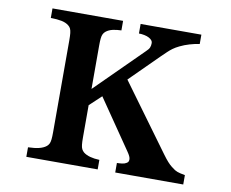

<svg xmlns="http://www.w3.org/2000/svg" viewBox="-82 -864 1163 968"><g transform="rotate(10 500.0 -380.0)"><path d="M110.8 -759.8H472.2V-710.9Q448.2 -710.4 428.2 -705.8Q408.2 -701.2 394 -689.9Q386.2 -683.6 382.1 -675Q377.9 -666.5 376.5 -652.8Q375 -639.2 375 -616.2V-394L611.8 -628.9Q625.5 -641.6 629.6 -651.1Q633.8 -660.6 633.8 -674.8Q633.8 -688.5 615.2 -699.2Q604.5 -705.1 590.1 -708Q575.7 -710.9 562 -710.9V-759.8H873V-711.9Q848.1 -708.5 822.5 -700.9Q796.9 -693.4 773.9 -682.1Q754.9 -672.9 741.9 -663.3Q729 -653.8 717.3 -642.6Q705.6 -631.3 689.9 -616.2L544.9 -472.2L793 -132.8Q808.6 -111.3 820.3 -98.4Q832 -85.4 841.8 -77.9Q851.6 -70.3 860.8 -64Q873 -56.6 889.4 -53Q905.8 -49.3 914.1 -47.9V0H565.9V-48.8Q578.1 -48.8 591.6 -50.5Q605 -52.2 612.8 -57.1Q621.1 -61.5 623 -66.4Q625 -71.3 625 -78.1Q625 -90.8 607.9 -115.2L435.1 -367.2L375 -311V-146Q375 -123 376.5 -109.1Q377.9 -95.2 382.1 -86.9Q386.2 -78.6 394 -71.8Q407.7 -61 428.5 -55.4Q449.2 -49.8 476.1 -48.8V0H110.8V-48.8Q145.5 -49.8 167.5 -55.4Q189.5 -61 203.1 -71.8Q211.4 -78.6 215.3 -86.9Q219.2 -95.2 220.7 -109.1Q222.2 -123 222.2 -146V-616.2Q222.2 -639.2 220.7 -652.8Q219.2 -666.5 215.3 -675Q211.4 -683.6 203.1 -689.9Q189 -701.2 167.2 -705.8Q145.5 -710.4 110.8 -710.9Z"/></g></svg>

Font: BIZ UDMincho
Style: Bold
Weight: 700
Monospace: yes
Designer: TypeBank Co., Ltd.
Foundry: Morisawa Inc.
Version: Version 1.06